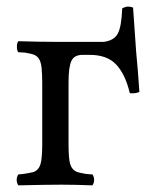

<svg xmlns="http://www.w3.org/2000/svg" viewBox="-20 -555 456 577"><path d="M106.9 -122.1V-307.1Q106.9 -328.6 105 -351.1Q103 -368.7 97.4 -377.7Q91.8 -386.7 81.1 -391.1Q76.2 -393.1 54.2 -397Q51.3 -397 44.9 -397.5Q38.6 -397.9 35.2 -397.9Q30.8 -402.3 30.8 -414.6Q30.8 -426.8 35.2 -431.2Q101.6 -429.2 146 -429.2H272H292Q322.3 -433.1 333.7 -453.6Q345.2 -474.1 347.2 -529.8Q357.9 -535.2 365.2 -535.2Q372.6 -535.2 379.9 -532.2L389.2 -398.9Q394.5 -345.2 398.9 -278.8Q388.2 -273.4 370.1 -274.9Q356.9 -331.1 329.6 -360.6Q302.2 -390.1 250 -390.1H228Q202.6 -390.1 194.3 -371.3Q186 -352.5 186 -307.1V-122.1Q186 -78.6 190.9 -62Q196.3 -44.4 211.9 -38.1Q216.8 -36.1 238.8 -32.2Q241.7 -32.2 248 -31.5Q254.4 -30.8 257.8 -30.8Q260.3 -28.3 262.2 -21Q263.7 -14.6 262.2 -7.8Q260.3 -0.5 257.8 2Q204.1 0 165 0Q121.1 0 35.2 2Q32.7 -0.5 30.8 -7.8Q29.3 -14.6 30.8 -21Q32.7 -28.3 35.2 -30.8Q56.2 -32.2 81.1 -38.1Q96.7 -44.4 101.8 -62Q106.9 -79.6 106.9 -122.1Z"/></svg>

Font: Common Serif
Style: Regular
Weight: 400
Designer: Philipp H. Poll, Khaled Hosny
Foundry: Stefan Peev, Context Ltd.
Version: Version 1.026